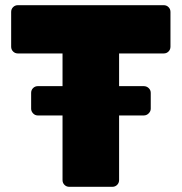

<svg xmlns="http://www.w3.org/2000/svg" viewBox="-20 -720 700 740"><path d="M247 0Q236 0 228.5 -7.5Q221 -15 221 -26V-275H126Q115 -275 107.5 -283Q100 -291 100 -301V-362Q100 -373 107.5 -380.5Q115 -388 126 -388H221V-514H49Q38 -514 30.5 -521.5Q23 -529 23 -540V-674Q23 -685 30.5 -692.5Q38 -700 49 -700H611Q622 -700 629.5 -692.5Q637 -685 637 -674V-540Q637 -529 629.5 -521.5Q622 -514 611 -514H439V-388H534Q545 -388 553 -380.5Q561 -373 561 -362V-301Q561 -291 553 -283Q545 -275 534 -275H439V-26Q439 -15 431.5 -7.5Q424 0 413 0Z"/></svg>

Font: Rubik ExtraBold
Style: Regular
Weight: 800
Designer: Hubert and Fischer
Foundry: Hubert and Fischer
Version: Version 2.300;gftools[0.9.30]